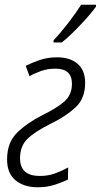

<svg xmlns="http://www.w3.org/2000/svg" viewBox="-20 -784 427 814"><path d="M140 10Q178 10 210 0Q242 -10 268 -23L269 -74Q244 -60 214 -49Q184 -38 149 -38Q65 -38 65 -113Q65 -165 96.5 -195.5Q128 -226 196 -260Q258 -290 299.5 -328Q341 -366 341 -433Q341 -486 309 -513.5Q277 -541 222 -541Q183 -541 150 -530Q117 -519 89 -505L105 -461Q128 -474 155.5 -483.5Q183 -493 215 -493Q285 -493 285 -429Q285 -381 251.5 -352.5Q218 -324 160 -296Q95 -263 52.5 -221.5Q10 -180 10 -108Q10 -49 46 -19.5Q82 10 140 10ZM207 -604H242Q276 -631 320.5 -678Q365 -725 387 -756V-764H324Q304 -732 271.5 -689.5Q239 -647 207 -613Z"/></svg>

Font: Noto Sans Display SemiCondensed Light
Style: Italic
Weight: 300
Width: 4
Italic angle: -12°
Designer: Monotype Design Team
Foundry: Monotype Imaging Inc.
Version: Version 1.900